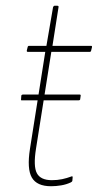

<svg xmlns="http://www.w3.org/2000/svg" viewBox="-20 -638 339 666"><path d="M55 -290Q52 -290 53 -293L54 -307Q56 -310 59 -310H114H134H257Q260 -310 260 -307L258 -293Q257 -290 253 -290ZM157 8Q108 8 90.5 -22Q73 -52 84 -122L137 -458H77Q72 -458 73 -463L76 -475Q77 -479 81 -479H141L164 -613Q166 -618 169 -618H179Q184 -618 183 -613L162 -479H296Q300 -479 299 -474L296 -462Q295 -458 291 -458H158L105 -123Q95 -61 108 -37Q121 -13 160 -13Q179 -13 195.5 -16.5Q212 -20 228 -26Q232 -28 232 -23L231 -11Q230 -7 225 -5Q210 2 192 5Q174 8 157 8Z"/></svg>

Font: Sofia Sans Condensed Thin
Style: Italic
Weight: 250
Italic angle: -9°
Version: Version 4.100